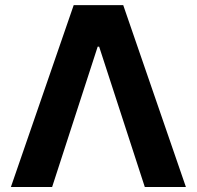

<svg xmlns="http://www.w3.org/2000/svg" viewBox="-20 -748 787 768"><path d="M188.5 0H23.6L274.8 -727.5H472.9L723.6 0H559.2L376.6 -561.3H370.7Z"/></svg>

Font: Inter V
Style: 
Weight: 400
Designer: Rasmus Andersson
Foundry: rsms
Version: Version 4.000;git-a3f224843